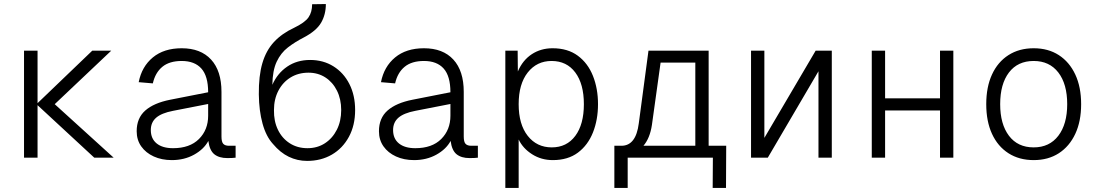

<svg xmlns="http://www.w3.org/2000/svg" viewBox="-20 -781 5440 951"><path d="M99 0V-530H166V-270L437 -530H531L251 -265L543 0H447L166 -260V0Z M831 12Q781 12 741.5 -6Q702 -24 679.5 -56Q657 -88 657 -131Q657 -196 699.5 -233.5Q742 -271 823 -287L1011 -324Q1011 -404 977.5 -441.5Q944 -479 880 -479Q819 -479 784 -450Q749 -421 737 -368L667 -374Q682 -451 737 -496.5Q792 -542 880 -542Q974 -542 1025.5 -486Q1077 -430 1077 -326V-105Q1077 -78 1086 -68.5Q1095 -59 1114 -59H1147V0Q1141 1 1129 1.5Q1117 2 1106 2Q1065 2 1041.5 -17Q1018 -36 1012 -83Q990 -42 941.5 -15Q893 12 831 12ZM837 -47Q920 -47 965.5 -92.5Q1011 -138 1011 -208V-266L837 -232Q780 -221 753.5 -198Q727 -175 727 -137Q727 -94 756 -70.5Q785 -47 837 -47Z M1501 16Q1453 16 1410.5 -4.5Q1368 -25 1332 -68Q1298 -105 1280.5 -168.5Q1263 -232 1262 -313Q1261 -405 1279.5 -468Q1298 -531 1337 -573Q1376 -615 1436 -643Q1490 -669 1508 -695Q1526 -721 1526 -760L1594 -761Q1594 -709 1570.5 -668.5Q1547 -628 1484 -595Q1441 -573 1406 -546Q1371 -519 1350.5 -475.5Q1330 -432 1329 -361Q1354 -418 1402.5 -451Q1451 -484 1516 -484Q1581 -484 1631.5 -452.5Q1682 -421 1710.5 -365Q1739 -309 1739 -236Q1739 -160 1708 -103Q1677 -46 1623.5 -15Q1570 16 1501 16ZM1503 -47Q1552 -47 1589.5 -71.5Q1627 -96 1648.5 -138.5Q1670 -181 1670 -236Q1670 -290 1649 -332Q1628 -374 1591.5 -397.5Q1555 -421 1508 -421Q1458 -421 1419.5 -397.5Q1381 -374 1359 -332Q1337 -290 1337 -236Q1336 -181 1356.5 -138.5Q1377 -96 1415 -71.5Q1453 -47 1503 -47Z M2031 12Q1981 12 1941.5 -6Q1902 -24 1879.5 -56Q1857 -88 1857 -131Q1857 -196 1899.5 -233.5Q1942 -271 2023 -287L2211 -324Q2211 -404 2177.5 -441.5Q2144 -479 2080 -479Q2019 -479 1984 -450Q1949 -421 1937 -368L1867 -374Q1882 -451 1937 -496.5Q1992 -542 2080 -542Q2174 -542 2225.5 -486Q2277 -430 2277 -326V-105Q2277 -78 2286 -68.5Q2295 -59 2314 -59H2347V0Q2341 1 2329 1.5Q2317 2 2306 2Q2265 2 2241.5 -17Q2218 -36 2212 -83Q2190 -42 2141.5 -15Q2093 12 2031 12ZM2037 -47Q2120 -47 2165.5 -92.5Q2211 -138 2211 -208V-266L2037 -232Q1980 -221 1953.5 -198Q1927 -175 1927 -137Q1927 -94 1956 -70.5Q1985 -47 2037 -47Z M2483 150V-530H2544L2545 -427Q2569 -483 2614 -512.5Q2659 -542 2717 -542Q2792 -542 2842 -505Q2892 -468 2917 -405Q2942 -342 2942 -265Q2942 -188 2917 -125Q2892 -62 2842.5 -25Q2793 12 2718 12Q2661 12 2615.5 -17Q2570 -46 2549 -90V150ZM2713 -51Q2787 -51 2829.5 -108Q2872 -165 2872 -265Q2872 -365 2829.5 -422Q2787 -479 2712 -479Q2639 -479 2594 -422Q2549 -365 2549 -265Q2549 -165 2594 -108Q2639 -51 2713 -51Z M3023 150V-59H3058Q3130 -59 3144 -170L3192 -530H3490V-59H3577L3576 150H3510L3511 0H3089V150ZM3209 -162Q3199 -96 3167 -59H3424V-471H3252Z M3700 0V-530H3766V-98L4020 -530H4100V0H4034V-428L3783 0Z M4298 0V-530H4364V-294H4636V-530H4702V0H4636V-234H4364V0Z M5100 12Q5028 12 4975 -22Q4922 -56 4893.5 -118Q4865 -180 4865 -265Q4865 -350 4893.5 -412Q4922 -474 4975 -508Q5028 -542 5100 -542Q5172 -542 5224.5 -508Q5277 -474 5306 -412Q5335 -350 5335 -265Q5335 -180 5306 -118Q5277 -56 5224.5 -22Q5172 12 5100 12ZM5100 -51Q5178 -51 5222 -108.5Q5266 -166 5266 -265Q5266 -365 5222 -422Q5178 -479 5100 -479Q5021 -479 4977.5 -422Q4934 -365 4934 -265Q4934 -166 4977.5 -108.5Q5021 -51 5100 -51Z"/></svg>

Font: Geist Mono Light
Style: Regular
Weight: 300
Monospace: yes
Designer: Basement.studio, Andrés Briganti, Mateo Zaragoza
Foundry: Basement.studio, Vercel, Andrés Briganti, Guido Ferreyra, Mateo Zaragoza
Version: Version 1.500; ttfautohint (v1.8.4.7-5d5b)